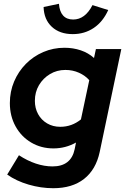

<svg xmlns="http://www.w3.org/2000/svg" viewBox="-20 -780 660 1013"><path d="M261 213Q196 213 131 194Q66 175 18 141L80 39Q124 68 169 83Q214 98 257 98Q355 98 374 7L381 -28Q326 3 262 3Q197 3 144.5 -28Q92 -59 62 -113.5Q32 -168 32 -236Q32 -297 54.5 -350Q77 -403 116.5 -443Q156 -483 208.5 -505.5Q261 -528 320 -528Q366 -528 406 -514.5Q446 -501 476 -474L486 -521H620L506 22Q486 115 423.5 164Q361 213 261 213ZM298 -111Q359 -111 407 -150L451 -357Q430 -381 397 -396Q364 -411 325 -411Q280 -411 243.5 -389Q207 -367 185.5 -330.5Q164 -294 164 -248Q164 -209 181 -178Q198 -147 228.5 -129Q259 -111 298 -111ZM364 -600Q295 -600 253.5 -638.5Q212 -677 210 -743L291 -760Q294 -719 313 -698Q332 -677 366 -677Q429 -677 468 -753L551 -727Q523 -665 474.5 -632.5Q426 -600 364 -600Z"/></svg>

Font: Red Hat Display ExtraBold
Style: Italic
Weight: 800
Italic angle: -12°
Designer: Pentagram, MCKL
Foundry: Pentagram, MCKL
Version: Version 1.023